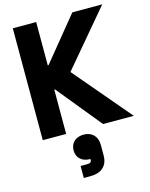

<svg xmlns="http://www.w3.org/2000/svg" viewBox="-144 -799 930 1190"><g transform="rotate(-15 320.5 -204.0)"><path d="M57 -709V9H207V-275H212L444 9H641L332 -355L631 -709H439L212 -431H207V-709ZM281 224H242V301H284C357 301 397 263 397 198V130C397 73 361 41 310 41C259 41 225 72 225 120C225 166 257 198 309 198H313V195C313 218 307 224 281 224Z"/></g></svg>

Font: Kalas SG
Style: Bold
Weight: 700
Designer: Kalas
Foundry: Kalas
Version: Version 2.000;FEAKit 1.0